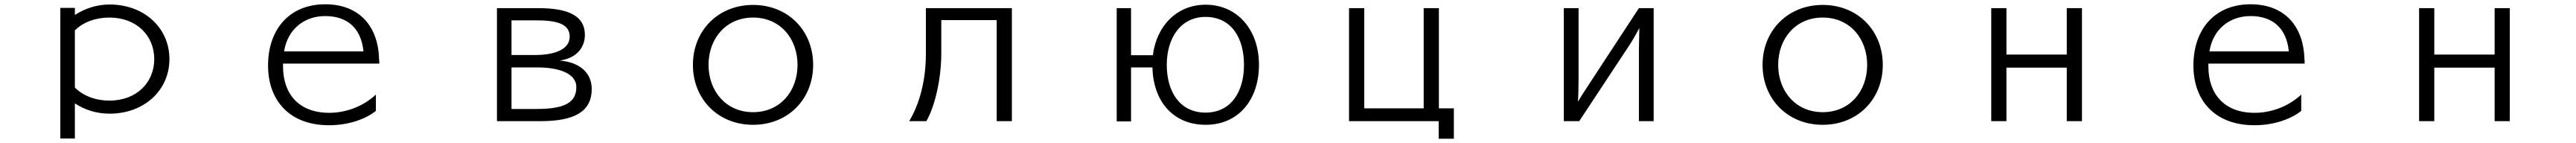

<svg xmlns="http://www.w3.org/2000/svg" viewBox="-20 -536 12040 668"><path d="M330 111V-53C376 -23 431 -5 492 -5C655 -5 772 -115 772 -260C772 -405 655 -515 492 -515C431 -515 374 -495 330 -466V-499H262V111ZM330 -394C369 -433 428 -454 491 -454C619 -454 701 -369 701 -260C701 -151 619 -66 491 -66C428 -66 369 -88 330 -127Z M1737 -94C1673 -35 1592 -9 1519 -9C1378 -9 1303 -96 1303 -226V-239H1753C1753 -244 1753 -256 1752 -261C1748 -407 1665 -516 1500 -516C1332 -516 1233 -398 1233 -230C1233 -69 1331 49 1518 49C1614 49 1692 18 1737 -18ZM1308 -296C1324 -399 1402 -461 1500 -461C1601 -461 1668 -407 1679 -296Z M2506 30C2666 30 2746 -15 2746 -120C2746 -198 2687 -246 2596 -253C2685 -266 2714 -323 2714 -373C2714 -461 2639 -498 2496 -498H2303V30ZM2371 -279V-441H2485C2587 -441 2643 -423 2643 -365C2643 -307 2577 -279 2480 -279ZM2371 -27V-221H2494C2581 -221 2674 -198 2674 -129C2674 -59 2623 -27 2489 -27Z M3781 -233C3781 -393 3664 -513 3500 -513C3337 -513 3219 -393 3219 -233C3219 -73 3337 47 3500 47C3664 47 3781 -73 3781 -233ZM3500 -12C3374 -12 3292 -110 3292 -233C3292 -356 3374 -454 3500 -454C3627 -454 3708 -356 3708 -233C3708 -110 3627 -12 3500 -12Z M4710 30V-498H4308V-285C4308 -159 4278 -50 4230 30H4310C4347 -32 4380 -160 4380 -287V-442H4639V30Z M5267 31V-221H5367C5371 -60 5466 47 5616 47C5769 47 5865 -70 5865 -233C5865 -400 5761 -514 5616 -514C5484 -514 5387 -419 5369 -278H5267V-498H5200V31ZM5615 -10C5495 -10 5434 -108 5434 -233C5434 -358 5499 -457 5615 -457C5736 -457 5795 -359 5795 -233C5795 -108 5735 -10 5615 -10Z M6776 112V-30H6706V-498H6635V-30H6357V-498H6286V30H6705V112Z M7710 30V-498H7641L7414 -152C7399 -128 7374 -92 7356 -61C7358 -87 7359 -150 7359 -170V-498H7290V30H7362L7590 -315C7607 -340 7625 -371 7643 -405L7641 -304V30Z M8781 -233C8781 -393 8664 -513 8500 -513C8337 -513 8219 -393 8219 -233C8219 -73 8337 47 8500 47C8664 47 8781 -73 8781 -233ZM8500 -12C8374 -12 8292 -110 8292 -233C8292 -356 8374 -454 8500 -454C8627 -454 8708 -356 8708 -233C8708 -110 8627 -12 8500 -12Z M9712 30V-498H9641V-281H9359V-498H9288V30H9359V-220H9641V30Z M10737 -94C10673 -35 10592 -9 10519 -9C10378 -9 10303 -96 10303 -226V-239H10753C10753 -244 10753 -256 10752 -261C10748 -407 10665 -516 10500 -516C10332 -516 10233 -398 10233 -230C10233 -69 10331 49 10518 49C10614 49 10692 18 10737 -18ZM10308 -296C10324 -399 10402 -461 10500 -461C10601 -461 10668 -407 10679 -296Z M11712 30V-498H11641V-281H11359V-498H11288V30H11359V-220H11641V30Z"/></svg>

Font: LINE Seed JP_OTF Regular
Style: Regular
Weight: 400
Designer: LY Corporation & Fontrix & Fontworks
Version: Version 1.002